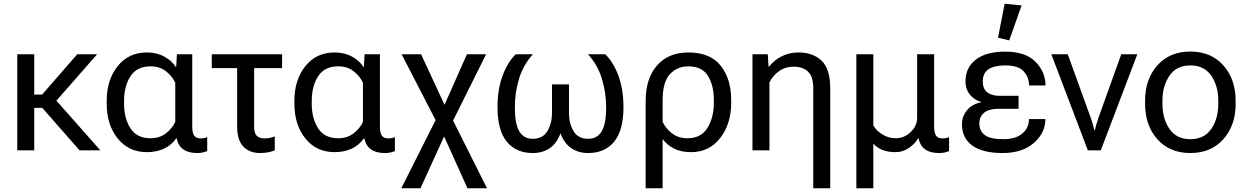

<svg xmlns="http://www.w3.org/2000/svg" viewBox="-20 -804 6671 1027"><path d="M72.3 0H163.1V-227.1H206.1L405.3 0H516.6L281.7 -265.6L499.5 -513.7H393.1L205.1 -297.9H163.1V-513.7H72.3Z M765.6 9.8Q815.9 9.8 855.7 -8.1Q895.5 -25.9 922.4 -63.5H925.3Q932.1 -25.9 959.7 -5.6Q987.3 14.6 1034.7 14.6Q1051.3 14.6 1065.2 11.5Q1079.1 8.3 1088.4 3.9V-70.3Q1080.1 -66.9 1071 -65.2Q1062 -63.5 1054.7 -63.5Q1030.3 -63.5 1019.3 -77.4Q1008.3 -91.3 1008.3 -127.9V-513.7H926.3L922.4 -446.8H919.4Q900.4 -478 859.9 -500.7Q819.3 -523.4 765.6 -523.4Q668 -523.4 609.4 -450.2Q550.8 -377 550.8 -264.6V-249Q550.8 -136.7 609.4 -63.5Q668 9.8 765.6 9.8ZM785.2 -64.5Q711.9 -64.5 677.7 -117.7Q643.6 -170.9 643.6 -249V-264.6Q643.6 -342.8 677.7 -396Q711.9 -449.2 785.2 -449.2Q834 -449.2 867.7 -422.9Q901.4 -396.5 917.5 -361.3V-152.3Q902.3 -118.2 868.2 -91.3Q834 -64.5 785.2 -64.5Z M1112.8 -439.5H1488.8V-513.7H1112.8ZM1371.6 14.6Q1396 14.6 1416.5 10.3Q1437 5.9 1449.7 0V-74.2Q1436 -69.3 1422.9 -66.4Q1409.7 -63.5 1396 -63.5Q1366.7 -63.5 1353 -78.1Q1339.4 -92.8 1339.4 -127V-474.1H1248.5V-127Q1248.5 -53.7 1282 -19.5Q1315.4 14.6 1371.6 14.6Z M1769.5 9.8Q1819.8 9.8 1859.6 -8.1Q1899.4 -25.9 1926.3 -63.5H1929.2Q1936 -25.9 1963.6 -5.6Q1991.2 14.6 2038.6 14.6Q2055.2 14.6 2069.1 11.5Q2083 8.3 2092.3 3.9V-70.3Q2084 -66.9 2075 -65.2Q2065.9 -63.5 2058.6 -63.5Q2034.2 -63.5 2023.2 -77.4Q2012.2 -91.3 2012.2 -127.9V-513.7H1930.2L1926.3 -446.8H1923.3Q1904.3 -478 1863.8 -500.7Q1823.2 -523.4 1769.5 -523.4Q1671.9 -523.4 1613.3 -450.2Q1554.7 -377 1554.7 -264.6V-249Q1554.7 -136.7 1613.3 -63.5Q1671.9 9.8 1769.5 9.8ZM1789.1 -64.5Q1715.8 -64.5 1681.6 -117.7Q1647.5 -170.9 1647.5 -249V-264.6Q1647.5 -342.8 1681.6 -396Q1715.8 -449.2 1789.1 -449.2Q1837.9 -449.2 1871.6 -422.9Q1905.3 -396.5 1921.4 -361.3V-152.3Q1906.2 -118.2 1872.1 -91.3Q1837.9 -64.5 1789.1 -64.5Z M2480.5 203.1H2585L2380.9 -204.1H2376L2232.4 -513.7H2128.4L2325.2 -131.8H2329.6ZM2126.5 203.1H2229L2384.8 -138.2H2393.1L2580.1 -513.7H2477.5L2344.7 -213.9H2336.4Z M2830.1 14.6Q2883.8 14.6 2923.1 -13.2Q2962.4 -41 2982.4 -103.5H2973.6Q2993.7 -41 3033 -13.2Q3072.3 14.6 3126 14.6Q3215.3 14.6 3265.1 -46.1Q3314.9 -106.9 3314.9 -231Q3314.9 -326.2 3288.1 -398.4Q3261.2 -470.7 3217.8 -513.7H3125Q3175.8 -458.5 3199 -384.3Q3222.2 -310.1 3222.2 -230Q3222.2 -141.1 3198.2 -101.3Q3174.3 -61.5 3127 -61.5Q3071.8 -61.5 3047.6 -103Q3023.4 -144.5 3023.4 -199.2V-352.5H2932.6V-199.2Q2932.6 -144.5 2908.2 -103Q2883.8 -61.5 2829.1 -61.5Q2781.7 -61.5 2757.8 -101.3Q2733.9 -141.1 2733.9 -230Q2733.9 -310.1 2756.8 -384.3Q2779.8 -458.5 2830.6 -513.7H2738.3Q2694.8 -470.7 2668 -398.4Q2641.1 -326.2 2641.1 -231Q2641.1 -106.9 2690.9 -46.1Q2740.7 14.6 2830.1 14.6Z M3433.6 203.1H3524.4V-60.5Q3546.9 -28.8 3584.7 -9.5Q3622.6 9.8 3676.3 9.8Q3773.9 9.8 3832.5 -65.9Q3891.1 -141.6 3891.1 -253.9V-269.5Q3891.1 -381.8 3835 -452.6Q3778.8 -523.4 3661.6 -523.4Q3555.7 -523.4 3494.6 -454.1Q3433.6 -384.8 3433.6 -264.2ZM3656.7 -64.5Q3607.9 -64.5 3573.7 -91.3Q3539.6 -118.2 3524.4 -152.3V-266.6Q3524.4 -366.2 3563.7 -407.7Q3603 -449.2 3661.6 -449.2Q3734.9 -449.2 3766.6 -398.4Q3798.3 -347.7 3798.3 -269.5V-253.9Q3798.3 -175.8 3764.2 -120.1Q3730 -64.5 3656.7 -64.5Z M4330.1 203.1H4420.9V-331.5Q4420.9 -435.1 4374.8 -479.2Q4328.6 -523.4 4251 -523.4Q4202.1 -523.4 4161.9 -503.2Q4121.6 -482.9 4093.8 -447.8H4090.8L4086.9 -513.7H4004.9V0H4095.7V-363.3Q4114.3 -400.4 4147.5 -423.8Q4180.7 -447.3 4224.1 -447.3Q4274.9 -447.3 4302.5 -420.7Q4330.1 -394 4330.1 -332.5Z M4560.5 203.1H4651.4V-36.1Q4668.5 -16.1 4697.3 -3.2Q4726.1 9.8 4772.5 9.8Q4807.6 9.8 4840.3 -11.7Q4873 -33.2 4890.6 -63.5H4893.6Q4900.4 -26.4 4927.5 -5.9Q4954.6 14.6 5002.9 14.6Q5020.5 14.6 5033.9 11.5Q5047.4 8.3 5056.6 3.9V-70.3Q5048.3 -66.9 5039.6 -65.2Q5030.8 -63.5 5021 -63.5Q4999 -63.5 4987.8 -77.4Q4976.6 -91.3 4976.6 -127.9V-513.7H4885.7V-174.3Q4885.7 -130.9 4851.1 -97.7Q4816.4 -64.5 4771.5 -64.5Q4734.4 -64.5 4701.7 -83.7Q4668.9 -103 4651.4 -132.8V-513.7H4560.5Z M5342.3 14.6Q5448.2 14.6 5510 -39.3Q5571.8 -93.3 5571.8 -167H5483.9Q5483.9 -119.6 5448.2 -89.6Q5412.6 -59.6 5347.2 -59.6Q5277.3 -59.6 5247.8 -81.5Q5218.3 -103.5 5218.3 -144.5Q5218.3 -178.2 5242.9 -200.2Q5267.6 -222.2 5325.7 -222.2H5428.2V-291.5H5325.7Q5284.2 -291.5 5260.5 -310.3Q5236.8 -329.1 5236.8 -368.7Q5236.8 -412.6 5267.3 -433.3Q5297.9 -454.1 5356.9 -454.1Q5426.8 -454.1 5455.6 -422.6Q5484.4 -391.1 5484.4 -346.7H5572.3Q5572.3 -418.9 5519 -473.4Q5465.8 -527.8 5356.9 -527.8Q5254.4 -527.8 5199.5 -485.1Q5144.5 -442.4 5144.5 -369.1Q5144.5 -321.3 5174.8 -290.3Q5205.1 -259.3 5260.7 -251V-261.7Q5190.4 -255.9 5158 -220.7Q5125.5 -185.5 5125.5 -139.6Q5125.5 -64.9 5181.2 -25.1Q5236.8 14.6 5342.3 14.6ZM5378.4 -587.9 5444.3 -774.9 5354 -784.2 5318.4 -602.5Z M5603.5 -513.7 5798.8 0H5868.2L6063.5 -513.7H5977.5L5854.5 -170.9Q5847.7 -151.4 5843 -134.3Q5838.4 -117.2 5836.4 -107.4H5833.5Q5831.5 -117.2 5826.9 -134.3Q5822.3 -151.4 5815.4 -170.9L5691.4 -513.7Z M6105 -249Q6105 -132.8 6170.9 -59.1Q6236.8 14.6 6347.2 14.6Q6457.5 14.6 6523.4 -59.1Q6589.4 -132.8 6589.4 -249V-264.6Q6589.4 -380.9 6523.4 -454.6Q6457.5 -528.3 6347.2 -528.3Q6236.8 -528.3 6170.9 -454.6Q6105 -380.9 6105 -264.6ZM6197.8 -264.6Q6197.8 -344.2 6235.4 -399.2Q6272.9 -454.1 6347.2 -454.1Q6421.4 -454.1 6459 -399.2Q6496.6 -344.2 6496.6 -264.6V-249Q6496.6 -169.4 6459 -114.5Q6421.4 -59.6 6347.2 -59.6Q6272.9 -59.6 6235.4 -114.5Q6197.8 -169.4 6197.8 -249Z"/></svg>

Font: Roboto Flex
Style: Regular
Weight: 400
Designer: Berlow after Robertson
Foundry: Google
Version: Version 3.200;gftools[0.9.32]